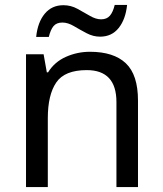

<svg xmlns="http://www.w3.org/2000/svg" viewBox="-20 -755 658 775"><path d="M343 -546Q439 -546 488 -499.5Q537 -453 537 -349V0H450V-343Q450 -472 330 -472Q241 -472 207 -422Q173 -372 173 -278V0H85V-536H156L169 -463H174Q200 -505 246 -525.5Q292 -546 343 -546ZM126 -606Q132 -665 160.5 -699.5Q189 -734 236 -734Q266 -734 292.5 -719.5Q319 -705 343 -691Q367 -677 388 -677Q411 -677 423.5 -691.5Q436 -706 443 -735H493Q487 -677 459 -642Q431 -607 384 -607Q356 -607 329.5 -621Q303 -635 278.5 -649.5Q254 -664 232 -664Q208 -664 196 -649.5Q184 -635 177 -606Z"/></svg>

Font: Noto Sans Old Permic
Style: Regular
Weight: 400
Designer: Monotype Design Team
Foundry: Monotype Imaging Inc.
Version: Version 2.001; ttfautohint (v1.8.4.7-5d5b)